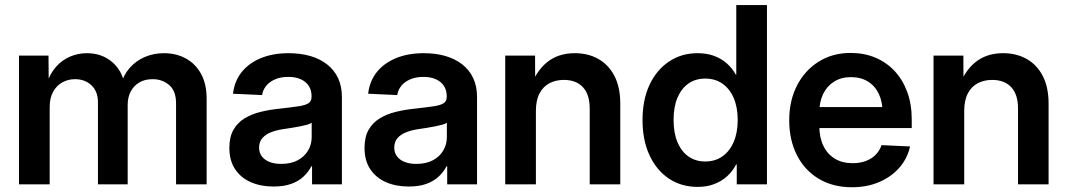

<svg xmlns="http://www.w3.org/2000/svg" viewBox="-20 -748 4332 779"><path d="M57.1 0V-522.5H176.8L177.7 -405.8H168.5Q182.1 -448.2 206.8 -476.3Q231.4 -504.4 264.2 -518.3Q296.9 -532.2 332.5 -532.2Q392.1 -532.2 433.6 -497.6Q475.1 -462.9 485.8 -404.3H470.2Q481 -443.8 506.1 -472.4Q531.2 -501 567.1 -516.6Q603 -532.2 645.5 -532.2Q694.3 -532.2 733.6 -511Q772.9 -489.7 795.7 -448.5Q818.4 -407.2 818.4 -346.7V0H694.3V-328.6Q694.3 -379.4 666.3 -403.1Q638.2 -426.8 599.1 -426.8Q567.9 -426.8 545.4 -413.6Q522.9 -400.4 510.5 -377Q498 -353.5 498 -322.3V0H377.4V-334Q377.4 -376.5 351.3 -401.6Q325.2 -426.8 284.2 -426.8Q256.3 -426.8 232.9 -413.8Q209.5 -400.9 195.6 -375.7Q181.6 -350.6 181.6 -314V0Z M1089.8 8.8Q1038.1 8.8 997.8 -8.8Q957.5 -26.4 934.1 -61.3Q910.6 -96.2 910.6 -147.9Q910.6 -192.4 927.2 -221.4Q943.8 -250.5 972.4 -267.8Q1001 -285.2 1037.8 -294.2Q1074.7 -303.2 1114.3 -307.1Q1162.1 -312.5 1190.4 -316.7Q1218.8 -320.8 1231.4 -329.1Q1244.1 -337.4 1244.1 -355V-358.4Q1244.1 -381.8 1232.9 -399.2Q1221.7 -416.5 1200.7 -426.3Q1179.7 -436 1149.4 -436Q1119.1 -436 1096.4 -426.3Q1073.7 -416.5 1060.1 -399.9Q1046.4 -383.3 1043.5 -362.3L925.3 -367.7Q931.2 -418.5 960.2 -455.1Q989.3 -491.7 1038.1 -512Q1086.9 -532.2 1151.4 -532.2Q1199.2 -532.2 1238.8 -520.8Q1278.3 -509.3 1307.1 -486.8Q1335.9 -464.4 1351.6 -431.2Q1367.2 -397.9 1367.2 -354.5V0H1246.1V-73.2H1243.2Q1231.4 -50.3 1211.4 -31.5Q1191.4 -12.7 1161.6 -2Q1131.8 8.8 1089.8 8.8ZM1120.6 -83Q1160.6 -83 1188.2 -97.9Q1215.8 -112.8 1230.2 -137.5Q1244.6 -162.1 1244.6 -191.9V-250Q1238.8 -245.6 1226.8 -242.2Q1214.8 -238.8 1198.7 -235.6Q1182.6 -232.4 1164.8 -229.5Q1147 -226.6 1129.4 -224.1Q1102.5 -220.2 1080.3 -211.7Q1058.1 -203.1 1044.7 -188Q1031.2 -172.9 1031.2 -148.9Q1031.2 -128.4 1042.5 -113.5Q1053.7 -98.6 1073.7 -90.8Q1093.8 -83 1120.6 -83Z M1638.2 8.8Q1586.4 8.8 1546.1 -8.8Q1505.9 -26.4 1482.4 -61.3Q1459 -96.2 1459 -147.9Q1459 -192.4 1475.6 -221.4Q1492.2 -250.5 1520.8 -267.8Q1549.3 -285.2 1586.2 -294.2Q1623 -303.2 1662.6 -307.1Q1710.4 -312.5 1738.8 -316.7Q1767.1 -320.8 1779.8 -329.1Q1792.5 -337.4 1792.5 -355V-358.4Q1792.5 -381.8 1781.2 -399.2Q1770 -416.5 1749 -426.3Q1728 -436 1697.8 -436Q1667.5 -436 1644.8 -426.3Q1622.1 -416.5 1608.4 -399.9Q1594.7 -383.3 1591.8 -362.3L1473.6 -367.7Q1479.5 -418.5 1508.5 -455.1Q1537.6 -491.7 1586.4 -512Q1635.3 -532.2 1699.7 -532.2Q1747.6 -532.2 1787.1 -520.8Q1826.7 -509.3 1855.5 -486.8Q1884.3 -464.4 1899.9 -431.2Q1915.5 -397.9 1915.5 -354.5V0H1794.4V-73.2H1791.5Q1779.8 -50.3 1759.8 -31.5Q1739.7 -12.7 1710 -2Q1680.2 8.8 1638.2 8.8ZM1668.9 -83Q1709 -83 1736.6 -97.9Q1764.2 -112.8 1778.6 -137.5Q1793 -162.1 1793 -191.9V-250Q1787.1 -245.6 1775.1 -242.2Q1763.2 -238.8 1747.1 -235.6Q1731 -232.4 1713.1 -229.5Q1695.3 -226.6 1677.7 -224.1Q1650.9 -220.2 1628.7 -211.7Q1606.4 -203.1 1593 -188Q1579.6 -172.9 1579.6 -148.9Q1579.6 -128.4 1590.8 -113.5Q1602.1 -98.6 1622.1 -90.8Q1642.1 -83 1668.9 -83Z M2154.3 -297.9V0H2029.8V-522.5H2150.9L2151.4 -390.1H2130.4Q2154.8 -459.5 2200 -495.8Q2245.1 -532.2 2312 -532.2Q2366.7 -532.2 2408.2 -508.5Q2449.7 -484.9 2473.1 -439.5Q2496.6 -394 2496.6 -327.6V0H2372.6V-308.1Q2372.6 -364.7 2345 -394.3Q2317.4 -423.8 2267.6 -423.8Q2235.4 -423.8 2209.5 -410.4Q2183.6 -397 2168.9 -368.9Q2154.3 -340.8 2154.3 -297.9Z M2811 10.3Q2744.1 10.3 2693.8 -23.4Q2643.6 -57.1 2615.2 -118.2Q2586.9 -179.2 2586.9 -261.2Q2586.9 -343.3 2615.5 -404.1Q2644 -464.8 2694.6 -498.5Q2745.1 -532.2 2810.1 -532.2Q2847.2 -532.2 2876.7 -521.5Q2906.2 -510.7 2928.5 -491.2Q2950.7 -471.7 2965.3 -445.3H2967.3V-727.5H3091.8V0H2969.2V-80.6H2966.8Q2952.1 -52.7 2929.7 -32.5Q2907.2 -12.2 2877.4 -1Q2847.7 10.3 2811 10.3ZM2841.3 -92.8Q2881.8 -92.8 2911.4 -113.8Q2940.9 -134.8 2957 -172.6Q2973.1 -210.4 2973.1 -261.2Q2973.1 -312.5 2957 -350.1Q2940.9 -387.7 2911.4 -408.4Q2881.8 -429.2 2841.3 -429.2Q2802.2 -429.2 2773.4 -409.2Q2744.6 -389.2 2728.8 -351.8Q2712.9 -314.5 2712.9 -261.2Q2712.9 -208.5 2728.8 -170.9Q2744.6 -133.3 2773.4 -113Q2802.2 -92.8 2841.3 -92.8Z M3437 11.7Q3358.9 11.7 3301.5 -22.9Q3244.1 -57.6 3213.1 -118.9Q3182.1 -180.2 3182.1 -259.8Q3182.1 -339.8 3213.9 -401.4Q3245.6 -462.9 3301.8 -498Q3357.9 -533.2 3431.2 -533.2Q3485.8 -533.2 3531 -514.4Q3576.2 -495.6 3609.4 -460.2Q3642.6 -424.8 3660.9 -375Q3679.2 -325.2 3679.2 -263.2V-228.5H3233.9V-313.5H3616.7L3561 -290Q3561 -334.5 3545.7 -366.9Q3530.3 -399.4 3501.5 -417.2Q3472.7 -435.1 3432.6 -435.1Q3393.1 -435.1 3364.3 -417Q3335.4 -398.9 3319.8 -366.9Q3304.2 -335 3304.2 -292V-237.3Q3304.2 -191.4 3320.3 -157.2Q3336.4 -123 3366.7 -104.5Q3397 -85.9 3439.5 -85.9Q3469.7 -85.9 3493.4 -95Q3517.1 -104 3533.2 -120.6Q3549.3 -137.2 3556.6 -159.2L3672.4 -153.8Q3661.6 -105 3628.9 -67.6Q3596.2 -30.3 3546.9 -9.3Q3497.6 11.7 3437 11.7Z M3892.1 -297.9V0H3767.6V-522.5H3888.7L3889.2 -390.1H3868.2Q3892.6 -459.5 3937.7 -495.8Q3982.9 -532.2 4049.8 -532.2Q4104.5 -532.2 4146 -508.5Q4187.5 -484.9 4210.9 -439.5Q4234.4 -394 4234.4 -327.6V0H4110.4V-308.1Q4110.4 -364.7 4082.8 -394.3Q4055.2 -423.8 4005.4 -423.8Q3973.1 -423.8 3947.3 -410.4Q3921.4 -397 3906.7 -368.9Q3892.1 -340.8 3892.1 -297.9Z"/></svg>

Font: Inter 28pt SemiBold
Style: Regular
Weight: 600
Designer: Rasmus Andersson
Foundry: rsms
Version: Version 4.001;git-66647c0bb